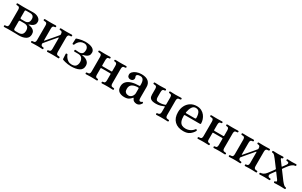

<svg xmlns="http://www.w3.org/2000/svg" viewBox="231 -1906 5247 3340"><g transform="rotate(30 2854.5 -236.5)"><path d="M46 0Q31 0 31 -17Q31 -33 46 -33Q84 -33 95.5 -47.5Q107 -62 107 -92V-381Q107 -411 95.5 -425.5Q84 -440 46 -440Q30 -440 30 -457Q30 -473 46 -473Q54 -473 75 -472.5Q96 -472 120.5 -471Q145 -470 162 -470Q208 -470 248 -471Q288 -472 316.5 -472.5Q345 -473 354 -473Q420 -473 464 -443.5Q508 -414 508 -367Q508 -330 489.5 -307Q471 -284 446 -272Q421 -260 400 -254Q376 -248 401 -245Q435 -241 464 -228.5Q493 -216 510.5 -193Q528 -170 528 -131Q528 -63 475.5 -31.5Q423 0 340 0Q325 0 284.5 -1.5Q244 -3 161 -3Q144 -3 119.5 -2.5Q95 -2 74.5 -1Q54 0 46 0ZM248 -36H309Q362 -36 385.5 -62Q409 -88 409 -137Q409 -182 386 -206.5Q363 -231 308 -231H234Q214 -231 214 -211V-73Q214 -53 222 -44.5Q230 -36 248 -36ZM214 -285Q214 -265 234 -265H309Q346 -265 370 -286.5Q394 -308 394 -360Q394 -395 374.5 -416Q355 -437 311 -437H234Q214 -437 214 -417Z M594 0Q578 0 578 -17Q578 -33 594 -33Q632 -33 643.5 -46.5Q655 -60 655 -90V-383Q655 -413 643.5 -426.5Q632 -440 594 -440Q578 -440 578 -457Q578 -473 594 -473Q601 -473 622 -472.5Q643 -472 667.5 -471.5Q692 -471 709 -471Q727 -471 747.5 -471.5Q768 -472 785.5 -472.5Q803 -473 810 -473Q826 -473 826 -457Q826 -440 810 -440Q783 -440 772.5 -426.5Q762 -413 762 -381V-148Q762 -142 765 -141Q768 -140 772 -146Q776 -151 794 -172Q812 -193 838 -222.5Q864 -252 889.5 -282.5Q915 -313 934.5 -336Q954 -359 959 -366Q961 -368 962 -370Q963 -372 963 -376V-383Q963 -415 952 -427.5Q941 -440 914 -440Q899 -440 899 -457Q899 -473 914 -473Q922 -473 939.5 -472.5Q957 -472 978 -471.5Q999 -471 1016 -471Q1034 -471 1058 -471.5Q1082 -472 1103 -472.5Q1124 -473 1131 -473Q1146 -473 1146 -457Q1146 -440 1131 -440Q1094 -440 1082 -426.5Q1070 -413 1070 -383V-90Q1070 -60 1082 -46.5Q1094 -33 1131 -33Q1146 -33 1146 -17Q1146 0 1131 0Q1124 0 1103 -1Q1082 -2 1058 -2.5Q1034 -3 1016 -3Q999 -3 978 -2.5Q957 -2 939.5 -1Q922 0 914 0Q899 0 899 -17Q899 -33 914 -33Q941 -33 952 -46.5Q963 -60 963 -92V-307Q963 -314 959.5 -315Q956 -316 951 -311Q945 -304 926.5 -282Q908 -260 882.5 -230.5Q857 -201 832.5 -171.5Q808 -142 790 -120.5Q772 -99 767 -93Q764 -89 763 -85Q762 -81 762 -79Q762 -54 774.5 -43.5Q787 -33 810 -33Q826 -33 826 -17Q826 0 810 0Q803 0 785.5 -1Q768 -2 747.5 -2.5Q727 -3 709 -3Q692 -3 667.5 -2.5Q643 -2 622 -1Q601 0 594 0Z M1391 12Q1359 12 1326 7Q1293 2 1267.5 -4.5Q1242 -11 1229 -16Q1222 -19 1217 -21.5Q1212 -24 1211 -32Q1211 -38 1210 -53Q1209 -68 1208 -85.5Q1207 -103 1206.5 -116.5Q1206 -130 1206 -132Q1206 -141 1221 -143Q1226 -144 1232 -142Q1238 -140 1239 -135Q1247 -111 1266 -84.5Q1285 -58 1315 -39.5Q1345 -21 1386 -21Q1447 -21 1471 -52.5Q1495 -84 1495 -131Q1495 -178 1469.5 -209Q1444 -240 1391 -240H1318Q1306 -240 1306 -258Q1306 -265 1309 -270Q1312 -275 1319 -275Q1321 -275 1336.5 -274Q1352 -273 1369 -271.5Q1386 -270 1392 -270Q1433 -270 1456 -290.5Q1479 -311 1479 -366Q1479 -401 1456.5 -426Q1434 -451 1394 -451Q1353 -451 1324.5 -434Q1296 -417 1278.5 -392Q1261 -367 1253 -343Q1251 -339 1245 -337Q1239 -335 1234 -335Q1220 -337 1220 -346Q1220 -349 1221 -369.5Q1222 -390 1223 -412Q1224 -434 1224 -442Q1225 -450 1230 -452Q1235 -454 1242 -457Q1252 -461 1277 -467.5Q1302 -474 1334 -479.5Q1366 -485 1393 -485Q1492 -485 1542.5 -456.5Q1593 -428 1593 -377Q1593 -338 1575.5 -315.5Q1558 -293 1531 -281.5Q1504 -270 1473 -262Q1467 -261 1467 -257Q1467 -253 1473 -252Q1509 -248 1541 -233.5Q1573 -219 1593.5 -192.5Q1614 -166 1614 -124Q1614 -51 1553 -19.5Q1492 12 1391 12Z M1689 0Q1674 0 1674 -17Q1674 -33 1689 -33Q1727 -33 1738.5 -46.5Q1750 -60 1750 -90V-383Q1750 -413 1738.5 -427Q1727 -441 1689 -441Q1674 -441 1674 -457Q1674 -473 1689 -473Q1697 -473 1717.5 -472.5Q1738 -472 1762.5 -471.5Q1787 -471 1804 -471Q1830 -471 1861 -472Q1892 -473 1903 -473Q1918 -473 1918 -457Q1918 -441 1903 -441Q1876 -441 1866.5 -427Q1857 -413 1857 -381V-275Q1857 -264 1870 -264H2045Q2058 -264 2058 -275V-381Q2058 -413 2047.5 -427Q2037 -441 2010 -441Q1994 -441 1994 -457Q1994 -473 2010 -473Q2017 -473 2034.5 -472.5Q2052 -472 2073 -471.5Q2094 -471 2111 -471Q2129 -471 2152.5 -471.5Q2176 -472 2196 -472.5Q2216 -473 2223 -473Q2239 -473 2239 -457Q2239 -441 2223 -441Q2186 -441 2175.5 -427Q2165 -413 2165 -383V-90Q2165 -60 2177 -46.5Q2189 -33 2226 -33Q2242 -33 2242 -17Q2242 0 2226 0Q2219 0 2198 -1Q2177 -2 2153 -2.5Q2129 -3 2111 -3Q2094 -3 2073 -2.5Q2052 -2 2034.5 -1Q2017 0 2010 0Q1994 0 1994 -17Q1994 -33 2010 -33Q2037 -33 2047.5 -47Q2058 -61 2058 -92V-215Q2058 -225 2045 -225H1870Q1857 -225 1857 -215V-83Q1857 -56 1868 -44.5Q1879 -33 1903 -33Q1918 -33 1918 -17Q1918 0 1903 0Q1892 0 1861 -1.5Q1830 -3 1804 -3Q1787 -3 1762.5 -2.5Q1738 -2 1717.5 -1Q1697 0 1689 0Z M2462 12Q2397 12 2354.5 -18Q2312 -48 2312 -118Q2312 -176 2347 -214Q2382 -252 2445.5 -271Q2509 -290 2594 -290Q2605 -290 2605 -301V-329Q2605 -383 2586 -414.5Q2567 -446 2525 -446Q2486 -446 2466 -431.5Q2446 -417 2456 -394Q2472 -360 2455 -333.5Q2438 -307 2397 -307Q2372 -307 2355 -323.5Q2338 -340 2338 -370Q2338 -400 2363 -426Q2388 -452 2431.5 -468.5Q2475 -485 2530 -485Q2621 -485 2667 -445Q2713 -405 2713 -335V-123Q2713 -83 2721.5 -71.5Q2730 -60 2743 -60Q2753 -60 2760.5 -63.5Q2768 -67 2772 -71Q2783 -82 2794 -70Q2799 -65 2798 -59Q2797 -53 2793 -47Q2779 -24 2758 -8.5Q2737 7 2708 7Q2676 7 2652 -7Q2628 -21 2616 -52Q2613 -60 2608.5 -59Q2604 -58 2600 -53Q2581 -26 2549 -7Q2517 12 2462 12ZM2511 -48Q2541 -48 2562 -64.5Q2583 -81 2594 -104Q2605 -127 2605 -148V-240Q2605 -255 2591 -255Q2517 -255 2473.5 -227.5Q2430 -200 2430 -135Q2430 -96 2445 -77.5Q2460 -59 2479.5 -53.5Q2499 -48 2511 -48Z M3104 0Q3089 0 3089 -17Q3089 -33 3104 -33Q3133 -33 3146.5 -46.5Q3160 -60 3160 -92V-194Q3160 -204 3150 -199Q3129 -189 3088.5 -176Q3048 -163 2996 -163Q2957 -163 2926 -170.5Q2895 -178 2877.5 -201Q2860 -224 2860 -268V-382Q2860 -412 2848.5 -426Q2837 -440 2799 -440Q2784 -440 2784 -456Q2784 -473 2799 -473Q2807 -473 2825.5 -472.5Q2844 -472 2866 -471Q2888 -470 2905 -470Q2923 -470 2946 -471Q2969 -472 2989 -472.5Q3009 -473 3016 -473Q3031 -473 3031 -456Q3031 -440 3016 -440Q2989 -440 2978 -427Q2967 -414 2967 -382V-276Q2967 -244 2980.5 -227Q2994 -210 3033 -210Q3079 -210 3109 -217.5Q3139 -225 3149 -229Q3160 -234 3160 -246V-381Q3160 -413 3149.5 -426.5Q3139 -440 3112 -440Q3096 -440 3096 -456Q3096 -473 3112 -473Q3119 -473 3136.5 -472.5Q3154 -472 3175 -471Q3196 -470 3213 -470Q3231 -470 3255 -471Q3279 -472 3300 -472.5Q3321 -473 3328 -473Q3344 -473 3344 -456Q3344 -440 3328 -440Q3291 -440 3279 -426.5Q3267 -413 3267 -383V-90Q3267 -60 3279 -46.5Q3291 -33 3328 -33Q3344 -33 3344 -17Q3344 0 3328 0Q3321 0 3300 -1Q3279 -2 3255 -2.5Q3231 -3 3213 -3Q3196 -3 3173 -2.5Q3150 -2 3131 -1Q3112 0 3104 0Z M3647 12Q3533 12 3468.5 -51Q3404 -114 3404 -230Q3404 -302 3433 -359.5Q3462 -417 3515.5 -451Q3569 -485 3640 -485Q3694 -485 3734 -464Q3774 -443 3800 -409.5Q3826 -376 3839 -336.5Q3852 -297 3852 -260Q3852 -244 3832 -244H3536Q3522 -244 3522 -228Q3522 -158 3538 -118.5Q3554 -79 3584.5 -62.5Q3615 -46 3657 -46Q3708 -46 3749.5 -67Q3791 -88 3816 -123Q3826 -137 3840 -127Q3853 -119 3844 -103Q3818 -56 3772 -22Q3726 12 3647 12ZM3543 -283H3712Q3732 -283 3732 -302Q3732 -365 3711.5 -407Q3691 -449 3638 -449Q3593 -449 3566.5 -408.5Q3540 -368 3527 -300Q3524 -283 3543 -283Z M3937 0Q3922 0 3922 -17Q3922 -33 3937 -33Q3975 -33 3986.5 -46.5Q3998 -60 3998 -90V-383Q3998 -413 3986.5 -427Q3975 -441 3937 -441Q3922 -441 3922 -457Q3922 -473 3937 -473Q3945 -473 3965.5 -472.5Q3986 -472 4010.5 -471.5Q4035 -471 4052 -471Q4078 -471 4109 -472Q4140 -473 4151 -473Q4166 -473 4166 -457Q4166 -441 4151 -441Q4124 -441 4114.5 -427Q4105 -413 4105 -381V-275Q4105 -264 4118 -264H4293Q4306 -264 4306 -275V-381Q4306 -413 4295.5 -427Q4285 -441 4258 -441Q4242 -441 4242 -457Q4242 -473 4258 -473Q4265 -473 4282.5 -472.5Q4300 -472 4321 -471.5Q4342 -471 4359 -471Q4377 -471 4400.5 -471.5Q4424 -472 4444 -472.5Q4464 -473 4471 -473Q4487 -473 4487 -457Q4487 -441 4471 -441Q4434 -441 4423.5 -427Q4413 -413 4413 -383V-90Q4413 -60 4425 -46.5Q4437 -33 4474 -33Q4490 -33 4490 -17Q4490 0 4474 0Q4467 0 4446 -1Q4425 -2 4401 -2.5Q4377 -3 4359 -3Q4342 -3 4321 -2.5Q4300 -2 4282.5 -1Q4265 0 4258 0Q4242 0 4242 -17Q4242 -33 4258 -33Q4285 -33 4295.5 -47Q4306 -61 4306 -92V-215Q4306 -225 4293 -225H4118Q4105 -225 4105 -215V-83Q4105 -56 4116 -44.5Q4127 -33 4151 -33Q4166 -33 4166 -17Q4166 0 4151 0Q4140 0 4109 -1.5Q4078 -3 4052 -3Q4035 -3 4010.5 -2.5Q3986 -2 3965.5 -1Q3945 0 3937 0Z M4566 0Q4550 0 4550 -17Q4550 -33 4566 -33Q4604 -33 4615.5 -46.5Q4627 -60 4627 -90V-383Q4627 -413 4615.5 -426.5Q4604 -440 4566 -440Q4550 -440 4550 -457Q4550 -473 4566 -473Q4573 -473 4594 -472.5Q4615 -472 4639.5 -471.5Q4664 -471 4681 -471Q4699 -471 4719.5 -471.5Q4740 -472 4757.5 -472.5Q4775 -473 4782 -473Q4798 -473 4798 -457Q4798 -440 4782 -440Q4755 -440 4744.5 -426.5Q4734 -413 4734 -381V-148Q4734 -142 4737 -141Q4740 -140 4744 -146Q4748 -151 4766 -172Q4784 -193 4810 -222.5Q4836 -252 4861.5 -282.5Q4887 -313 4906.5 -336Q4926 -359 4931 -366Q4933 -368 4934 -370Q4935 -372 4935 -376V-383Q4935 -415 4924 -427.5Q4913 -440 4886 -440Q4871 -440 4871 -457Q4871 -473 4886 -473Q4894 -473 4911.5 -472.5Q4929 -472 4950 -471.5Q4971 -471 4988 -471Q5006 -471 5030 -471.5Q5054 -472 5075 -472.5Q5096 -473 5103 -473Q5118 -473 5118 -457Q5118 -440 5103 -440Q5066 -440 5054 -426.5Q5042 -413 5042 -383V-90Q5042 -60 5054 -46.5Q5066 -33 5103 -33Q5118 -33 5118 -17Q5118 0 5103 0Q5096 0 5075 -1Q5054 -2 5030 -2.5Q5006 -3 4988 -3Q4971 -3 4950 -2.5Q4929 -2 4911.5 -1Q4894 0 4886 0Q4871 0 4871 -17Q4871 -33 4886 -33Q4913 -33 4924 -46.5Q4935 -60 4935 -92V-307Q4935 -314 4931.5 -315Q4928 -316 4923 -311Q4917 -304 4898.5 -282Q4880 -260 4854.5 -230.5Q4829 -201 4804.5 -171.5Q4780 -142 4762 -120.5Q4744 -99 4739 -93Q4736 -89 4735 -85Q4734 -81 4734 -79Q4734 -54 4746.5 -43.5Q4759 -33 4782 -33Q4798 -33 4798 -17Q4798 0 4782 0Q4775 0 4757.5 -1Q4740 -2 4719.5 -2.5Q4699 -3 4681 -3Q4664 -3 4639.5 -2.5Q4615 -2 4594 -1Q4573 0 4566 0Z M5178 0Q5163 0 5163 -17Q5163 -33 5178 -33Q5202 -33 5230 -47.5Q5258 -62 5285 -97Q5321 -144 5339 -168.5Q5357 -193 5363.5 -202.5Q5370 -212 5370 -212Q5377 -221 5372 -227Q5367 -233 5351.5 -254Q5336 -275 5317.5 -299.5Q5299 -324 5284 -344Q5269 -364 5265 -369Q5243 -398 5223.5 -419Q5204 -440 5181 -440Q5165 -440 5165 -457Q5165 -473 5181 -473Q5192 -473 5219.5 -471.5Q5247 -470 5273 -470Q5291 -470 5311.5 -471Q5332 -472 5350 -472.5Q5368 -473 5375 -473Q5390 -473 5390 -457Q5390 -440 5375 -440Q5362 -440 5359.5 -431Q5357 -422 5365 -411L5438 -313Q5442 -308 5448 -315Q5453 -321 5463.5 -335.5Q5474 -350 5484.5 -364Q5495 -378 5497 -381Q5513 -404 5508 -422Q5503 -440 5470 -440Q5454 -440 5454 -457Q5454 -473 5470 -473Q5481 -473 5504 -471.5Q5527 -470 5553 -470Q5579 -470 5602.5 -471.5Q5626 -473 5636 -473Q5652 -473 5652 -457Q5652 -440 5636 -440Q5613 -440 5584 -419.5Q5555 -399 5532 -369Q5527 -363 5514.5 -346.5Q5502 -330 5489 -312.5Q5476 -295 5469 -285Q5464 -278 5469 -271Q5474 -265 5486.5 -248Q5499 -231 5515.5 -209Q5532 -187 5548 -165.5Q5564 -144 5575.5 -128Q5587 -112 5591 -107Q5618 -73 5640 -53Q5662 -33 5678 -33Q5694 -33 5694 -17Q5694 0 5678 0Q5671 0 5652.5 -1Q5634 -2 5612 -2.5Q5590 -3 5572 -3Q5546 -3 5515 -1.5Q5484 0 5473 0Q5458 0 5458 -17Q5458 -33 5473 -33Q5492 -33 5494 -45Q5496 -57 5488 -70Q5485 -75 5473 -91Q5461 -107 5445.5 -127.5Q5430 -148 5418 -164.5Q5406 -181 5403 -185Q5399 -192 5393 -184Q5388 -178 5375.5 -160.5Q5363 -143 5350.5 -126Q5338 -109 5334 -103Q5316 -76 5325.5 -54.5Q5335 -33 5369 -33Q5384 -33 5384 -17Q5384 0 5369 0Q5358 0 5328 -1.5Q5298 -3 5272 -3Q5246 -3 5217.5 -1.5Q5189 0 5178 0Z"/></g></svg>

Font: Zen Antique Soft
Style: Regular
Weight: 400
Designer: Yoshimichi Ohira
Foundry: Positype
Version: Version 1.001